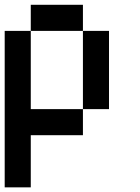

<svg xmlns="http://www.w3.org/2000/svg" viewBox="-20 -576 596 818"><path d="M333.3 -444.4H111.1V-555.6H333.3ZM111.1 0V222.2H0V-444.4H111.1V-111.1H333.3V0ZM444.4 -111.1H333.3V-444.4H444.4Z"/></svg>

Font: Pixeloid Sans
Style: Regular
Weight: 400
Designer: GGBotNet
Foundry: GGBotNet
Version: 0.5